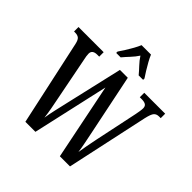

<svg xmlns="http://www.w3.org/2000/svg" viewBox="-234 -1121 1311 1311"><g transform="rotate(45 421.5 -465.5)"><path d="M71 -618Q64 -650 51 -660.5Q38 -671 14 -671H4V-714H247V-671H229Q181 -671 181 -634Q181 -624 183 -610Q185 -596 188 -584L249 -273Q258 -229 265.5 -188Q273 -147 277 -112Q283 -151 293 -195Q303 -239 315 -291L411 -707H487L575 -280Q585 -230 593.5 -189Q602 -148 607 -110Q612 -145 619 -180Q626 -215 635 -261L700 -570Q703 -584 706 -603.5Q709 -623 709 -633Q709 -654 696 -662.5Q683 -671 657 -671H639V-714H841V-671H825Q801 -671 788 -656.5Q775 -642 764 -593L636 0H538L426 -552L302 0H205ZM311 -784Q324 -803 340.5 -829Q357 -855 372 -882Q387 -909 396 -931H487Q496 -909 511 -882Q526 -855 542 -829Q558 -803 571 -784V-771H528Q509 -794 484 -820.5Q459 -847 441 -875Q423 -847 398.5 -821Q374 -795 354 -771H311Z"/></g></svg>

Font: Noto Serif Lao ExtraCondensed Medium
Style: Regular
Weight: 500
Width: 2
Designer: Monotype Design Team
Foundry: Monotype Imaging Inc.
Version: Version 2.003; ttfautohint (v1.8.4.7-5d5b)